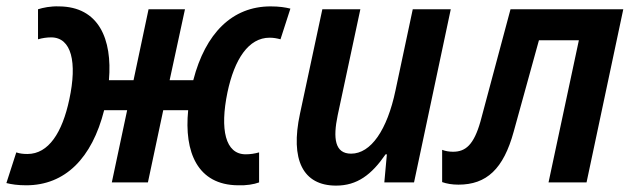

<svg xmlns="http://www.w3.org/2000/svg" viewBox="-41 -571 1980 601"><path d="M41 9C163 9 247 -76 285 -226H357L309 0H422L470 -226H548C535 -95 577 8 704 9C730 10 754 6 770 0V-94C756 -90 742 -88 728 -88C664 -88 647 -166 671 -282C693 -386 737 -453 803 -453C815 -453 826 -451 837 -448L868 -544C852 -548 833 -551 806 -551C686 -551 602 -467 564 -320H490L538 -542H424L377 -320H300C311 -449 268 -550 144 -551C117 -552 94 -547 78 -542V-448C92 -452 106 -454 119 -454C183 -454 201 -376 176 -260C154 -156 111 -89 45 -89C33 -89 21 -90 10 -94L-21 2C-5 6 14 9 41 9Z M1011 10C1077 10 1122 -24 1166 -88H1170L1162 0H1255L1370 -542H1251L1197 -288C1171 -164 1120 -90 1058 -90C1007 -90 1001 -138 1016 -210L1087 -542H968L898 -215C867 -71 907 10 1011 10Z M1394 7C1482 7 1535 -42 1567 -159L1646 -445H1771L1676 0H1795L1910 -542H1557L1463 -191C1442 -117 1416 -96 1377 -96C1365 -96 1353 -98 1343 -102V-1C1357 4 1374 7 1394 7Z"/></svg>

Font: Noto Sans SemiCondensed SemiBold
Style: Italic
Weight: 600
Width: 4
Italic angle: -12°
Designer: Monotype Design Team
Foundry: Monotype Imaging Inc.
Version: Version 2.013